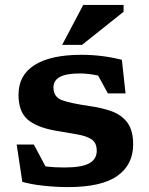

<svg xmlns="http://www.w3.org/2000/svg" viewBox="-20 -752 608 783"><path d="M311.5 -528.5Q397.5 -528.5 477 -508L492 -371H420L380 -444Q338 -452.5 306.5 -452.5Q250.5 -452.5 224.2 -438.2Q198 -424 198 -395.5Q198 -356 233.5 -343.2Q269 -330.5 345 -319.5Q396 -312.5 436.2 -297.8Q476.5 -283 499.8 -251.5Q523 -220 523 -163Q523 -80.5 458.8 -34.8Q394.5 11 256.5 11Q207 11 155.5 5.2Q104 -0.5 71 -10.5L48 -162.5H118L165.5 -73.5Q184.5 -71 204.5 -70Q224.5 -69 242.5 -69Q313.5 -69 344 -86Q374.5 -103 374.5 -137Q374.5 -170 353 -184Q331.5 -198 293 -204.2Q254.5 -210.5 204.5 -219.5Q129 -233 92.2 -265Q55.5 -297 55.5 -365.5Q55.5 -446 121.5 -487.2Q187.5 -528.5 311.5 -528.5ZM233.5 -569 319.5 -732H484V-704L314.5 -569Z"/></svg>

Font: Newsreader 6pt SemiBold
Style: Regular
Weight: 600
Designer: Hugues Gentile
Foundry: Production Type
Version: Version 1.003; ttfautohint (v1.8.3)